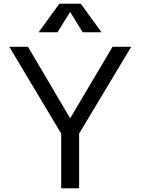

<svg xmlns="http://www.w3.org/2000/svg" viewBox="-20 -1009 753 1029"><path d="M30 0ZM404 -293V0H308V-293L30 -758H130L356 -375L583 -758H683ZM423 -836 356 -945 288 -836H187L298 -989H413L524 -836Z"/></svg>

Font: Biryani
Style: Regular
Weight: 400
Designer: Dan Reynolds and Mathieu Réguer
Foundry: Dan Reynolds and Mathieu Réguer
Version: Version 1.004; ttfautohint (v1.1) -l 5 -r 5 -G 72 -x 0 -D la